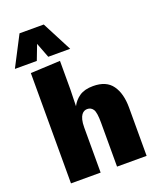

<svg xmlns="http://www.w3.org/2000/svg" viewBox="-204 -1123 1014 1230"><g transform="rotate(-20 303.5 -508.0)"><path d="M62.5 0V-752L264.6 -761.7V-567.4L261.7 -453.6Q280.3 -490.2 314.9 -513.9Q349.6 -537.6 408.2 -537.6Q497.6 -537.6 537.8 -481.4Q578.1 -425.3 578.1 -329.1V0H376.5V-300.8Q376.5 -369.6 362.3 -390.9Q348.1 -412.1 322.3 -412.1Q312.5 -412.1 302.5 -407.7Q292.5 -403.3 283.9 -391.8Q275.4 -380.4 270 -359.6Q264.6 -338.9 264.6 -306.6V0ZM-24.4 -812 81.5 -1016.1H246.6L352.5 -812H203.1L164.1 -914.1L125 -812Z"/></g></svg>

Font: Comme Black
Style: Regular
Weight: 900
Version: Version 1.000;gftools[0.9.27]